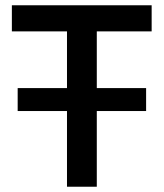

<svg xmlns="http://www.w3.org/2000/svg" viewBox="-20 -708 620 728"><path d="M47 -287V-374H534V-287ZM234 0V-589H25V-688H555V-589H347V0Z"/></svg>

Font: Saira Thin Medium
Style: Regular
Weight: 500
Version: Version 1.101